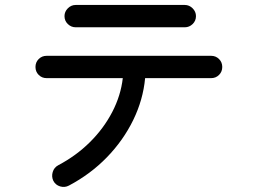

<svg xmlns="http://www.w3.org/2000/svg" viewBox="-20 -735 1040 774"><path d="M258 13Q241 22 222.5 16.5Q204 11 195 -6Q187 -23 192.5 -41.5Q198 -60 215 -69Q287 -107 342.5 -162Q398 -217 432.5 -283.5Q467 -350 475 -420H168Q149 -420 136 -433Q123 -446 123 -465Q123 -484 136 -497Q149 -510 168 -510H831Q850 -510 863 -497Q876 -484 876 -465Q876 -446 863 -433Q850 -420 831 -420H565Q557 -333 517 -251Q477 -169 411 -101Q345 -33 258 13ZM285 -625Q267 -625 253.5 -638Q240 -651 240 -670Q240 -688 253.5 -701.5Q267 -715 285 -715H725Q743 -715 756.5 -701.5Q770 -688 770 -670Q770 -651 756.5 -638Q743 -625 725 -625Z"/></svg>

Font: Zen Maru Gothic Medium
Style: Regular
Weight: 500
Designer: Yoshimichi Ohira
Foundry: Positype
Version: Version 1.001